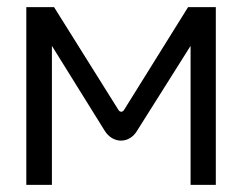

<svg xmlns="http://www.w3.org/2000/svg" viewBox="-20 -520 681 540"><path d="M54 -500V0H126V-391L274 -153C297 -115 344 -115 366 -153L516 -391V0H587V-500H509L329 -211C325 -204 317 -204 313 -211L132 -500Z"/></svg>

Font: LT Wave Text Light
Style: Regular
Weight: 300
Designer: Daniel Lyons
Version: Version 2.5 (Glyphs App)